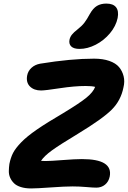

<svg xmlns="http://www.w3.org/2000/svg" viewBox="-20 -1077 710 1067"><path d="M421.9 -805.2Q390.1 -805.2 376 -818.8Q361.8 -832.5 366.2 -856Q369.6 -872.1 379.9 -884.8Q390.1 -897.5 410.2 -913.1Q434.6 -932.1 448.7 -950.4Q462.9 -968.8 479 -999Q497.1 -1031.2 518.8 -1044.2Q540.5 -1057.1 570.8 -1057.1Q608.9 -1057.1 625 -1036.6Q641.1 -1016.1 633.8 -977.1Q624.5 -932.1 591.1 -892.1Q557.6 -852.1 512 -828.6Q466.3 -805.2 421.9 -805.2ZM152.8 -29.8Q120.1 -29.8 95.7 -37.6Q71.3 -45.4 57.9 -58.6Q44.4 -71.8 36.6 -89.1Q28.8 -106.4 29.1 -126Q29.3 -145.5 32.2 -166Q39.1 -200.7 52.5 -226.8Q65.9 -252.9 97.7 -285.9Q129.4 -318.8 185.5 -357.4Q241.7 -396 331.1 -448.2Q424.8 -504.9 461.4 -535.2Q498 -565.4 508.8 -594.2Q490.2 -599.1 456.1 -599.1Q394 -599.1 312.5 -586.7Q231 -574.2 208 -574.2Q168.9 -574.2 146.5 -596.4Q124 -618.7 130.9 -657.2Q135.7 -682.6 155 -700.2Q174.3 -717.8 203.1 -723.1Q374.5 -751 502.9 -751Q551.8 -751 587.4 -738.5Q623 -726.1 641.4 -704.3Q659.7 -682.6 667 -653.3Q674.3 -624 666 -590.8Q651.9 -519 601.6 -468.3Q551.3 -417.5 412.1 -333Q311 -272 268.3 -241Q225.6 -210 208 -183.1Q210.9 -183.1 219.5 -182.6Q228 -182.1 232.9 -182.1Q259.8 -182.1 328.6 -187.5Q397.5 -192.9 435.1 -192.9Q522.5 -192.9 560.8 -168.7Q599.1 -144.5 589.8 -96.2Q584 -67.4 563.7 -50.8Q543.5 -34.2 515.1 -34.2Q498 -34.2 459.2 -37.6Q420.4 -41 383.8 -41Q339.8 -41 262.2 -35.4Q184.6 -29.8 152.8 -29.8Z"/></svg>

Font: Shantell Sans Bouncy
Style: Bold Italic
Weight: 700
Italic angle: -11.31°
Designer: Stephen Nixon, Anya Danilova, Shantell Martin
Foundry: Arrow Type
Version: Version 1.006;[9816181b4]